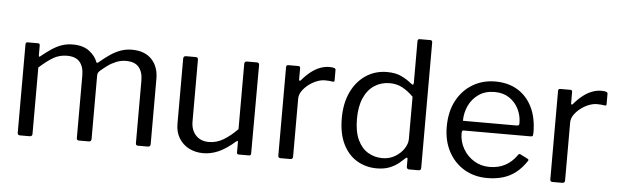

<svg xmlns="http://www.w3.org/2000/svg" viewBox="-48 -911 3514 1090"><g transform="rotate(5 1709.0 -366.0)"><path d="M90.9 0Q77.2 0 77.2 -13.4V-517.1Q77.2 -530 88.3 -530H147.5Q158.3 -530 158.3 -518.7V-461.4Q158.3 -456.1 160.7 -454.8Q163.1 -453.6 167.6 -458.1Q199.8 -484 227.3 -502.4Q254.9 -520.7 283.5 -530.5Q312.1 -540.3 345 -540.3Q404.5 -540.3 439.8 -513.2Q475.1 -486.2 487 -451.5Q489 -447.5 493.1 -448.7Q497.2 -450 501.2 -454Q532.5 -480.7 561.2 -499.9Q589.8 -519.1 619.5 -529.5Q649.3 -540 682.2 -540Q755.3 -540 795 -498.3Q834.7 -456.6 834.7 -387.5V-15.5Q834.7 0 819.7 0H763.6Q757.1 0 753.9 -3.3Q750.7 -6.7 750.7 -13.4V-369.8Q750.7 -418.9 727.5 -446.3Q704.3 -473.7 654.5 -473.7Q625.1 -473.7 598.5 -462.7Q571.8 -451.8 550.5 -436Q529.1 -420.3 512.4 -405.7Q504.5 -398.7 501.2 -392.5Q497.9 -386.4 497.9 -376.5V-15.5Q497.9 0 483.1 0H427Q420.8 0 417.4 -3.3Q414.1 -6.7 414.1 -13.4V-369.8Q414.1 -418.9 391.1 -446.3Q368 -473.7 317.9 -473.7Q275.6 -473.7 241 -453.7Q206.4 -433.7 161.3 -393.2V-14.5Q161.3 0 145.7 0H90.9Z M1162.7 -56.1Q1206 -56.1 1245.5 -79.7Q1284.9 -103.3 1324 -143.5V-515.5Q1324 -530 1339.6 -530H1394.9Q1408.6 -530 1408.6 -516.3L1407.5 -12.6Q1407.5 0 1396.4 0H1337.7Q1327 0 1327 -11.3V-69.8Q1327 -75.1 1324.9 -76.2Q1322.9 -77.3 1317.9 -73.1Q1262.9 -25.8 1220.4 -7.9Q1178 10 1135.9 10Q1090 10 1054 -8.8Q1018 -27.6 997 -62.2Q976.1 -96.8 976.1 -142.5V-514.5Q976.1 -530 991.1 -530H1047.2Q1060.1 -530 1060.1 -516.3V-164.5Q1060.1 -116.1 1087.4 -86.1Q1114.6 -56.1 1162.7 -56.1Z M1575.9 0Q1568.9 0 1565.6 -3.5Q1562.2 -6.9 1562.2 -13.4V-517.1Q1562.2 -530 1573.3 -530H1631.4Q1642.2 -530 1642.2 -518.7V-454Q1642.2 -448.4 1645.3 -447.3Q1648.4 -446.2 1652.6 -451Q1678.8 -481.8 1704.5 -501.4Q1730.2 -521.1 1756.1 -530.5Q1781.9 -540 1807.8 -540Q1843.3 -540 1843.3 -527.2V-466.6Q1843.3 -457.2 1834.2 -458.6Q1825 -460.2 1813.5 -461.3Q1802.1 -462.3 1788.8 -462.3Q1767 -462.3 1742.1 -452.5Q1717.2 -442.6 1695.6 -425.7Q1674 -408.8 1660.1 -388.1Q1646.3 -367.4 1646.3 -345.7V-14.5Q1646.3 0 1630.7 0H1575.9Z M2308.7 0Q2302.4 0 2298.5 -3.6Q2294.6 -7.1 2294.6 -14.3V-56.5Q2294.6 -64.2 2291.1 -65.2Q2287.5 -66.2 2281.8 -60.5Q2270.8 -49.7 2250.6 -32.9Q2230.5 -16 2199.5 -3Q2168.4 10 2125.1 10Q2062.5 10 2012.1 -19.8Q1961.6 -49.6 1932.1 -109.1Q1902.6 -168.7 1902.6 -257.2Q1902.6 -341.9 1932.5 -405.4Q1962.4 -468.8 2015.4 -504.4Q2068.5 -540 2136.6 -540Q2185.8 -540 2218.9 -523.9Q2252 -507.9 2277.2 -486.6Q2286 -479.8 2289.3 -481.6Q2292.6 -483.3 2292.6 -493.8V-729Q2292.6 -742 2304.1 -742H2365.3Q2376.4 -742 2376.4 -729.1V-15.6Q2376.4 -6.9 2373 -3.5Q2369.7 0 2360.2 0H2308.7ZM2292.3 -412.8Q2261.1 -444.1 2228.9 -461.2Q2196.8 -478.3 2157.1 -478.3Q2108.7 -478.3 2070.3 -453.5Q2031.9 -428.6 2010.3 -380Q1988.7 -331.4 1988.7 -260.4Q1988.7 -187.4 2010.8 -140.7Q2033 -94.1 2070.2 -72.3Q2107.5 -50.6 2151.3 -50.6Q2191.6 -50.6 2223.4 -69.6Q2255.2 -88.6 2273.8 -116.6Q2292.3 -144.7 2292.3 -171.7V-412.8Z M2587.5 -232.3Q2587.5 -183.4 2610.8 -142.8Q2634.1 -102.1 2673.5 -78Q2713 -53.9 2761.5 -53.9Q2812.2 -53.9 2850.9 -74.6Q2889.7 -95.3 2918.4 -136.7Q2921.6 -141.4 2924.4 -141.9Q2927.2 -142.4 2932.1 -139.9L2973.8 -118.8Q2983.1 -114 2975.7 -105Q2949.1 -65.1 2916.6 -39.6Q2884.1 -14.2 2843.8 -2.1Q2803.6 10 2754.1 10Q2679.9 10 2622.8 -24Q2565.7 -58 2533 -119.1Q2500.4 -180.2 2500.4 -259.6Q2500.4 -346.8 2533.8 -409.3Q2567.2 -471.9 2624.6 -505.9Q2681.9 -540 2753 -540Q2826.2 -540 2880 -507.8Q2933.7 -475.6 2963.8 -415Q2993.8 -354.4 2993.8 -268.5Q2993.8 -260.6 2992.4 -254Q2991 -247.4 2979.5 -247.1H2596Q2591.9 -247.1 2589.7 -242.8Q2587.5 -238.4 2587.5 -232.3ZM2893 -301.6Q2903.7 -301.6 2906.9 -304.4Q2910 -307.3 2910 -315.6Q2910 -359 2891.4 -396.6Q2872.8 -434.1 2838.2 -457.2Q2803.7 -480.3 2754.8 -480.3Q2701.4 -480.3 2664.1 -454.5Q2626.7 -428.6 2607.9 -387.6Q2589 -346.6 2589 -301.8Z M3125.9 0Q3118.9 0 3115.6 -3.5Q3112.2 -6.9 3112.2 -13.4V-517.1Q3112.2 -530 3123.3 -530H3181.4Q3192.2 -530 3192.2 -518.7V-454Q3192.2 -448.4 3195.3 -447.3Q3198.4 -446.2 3202.6 -451Q3228.8 -481.8 3254.5 -501.4Q3280.2 -521.1 3306.1 -530.5Q3331.9 -540 3357.8 -540Q3393.3 -540 3393.3 -527.2V-466.6Q3393.3 -457.2 3384.2 -458.6Q3375 -460.2 3363.5 -461.3Q3352.1 -462.3 3338.8 -462.3Q3317 -462.3 3292.1 -452.5Q3267.2 -442.6 3245.6 -425.7Q3224 -408.8 3210.1 -388.1Q3196.3 -367.4 3196.3 -345.7V-14.5Q3196.3 0 3180.7 0H3125.9Z"/></g></svg>

Font: Libre Franklin Thin
Style: Regular
Weight: 100
Designer: Pablo Impallari, Rodrigo Fuenzalida, Nhung Nguyen
Foundry: Impallari Type
Version: Version 3.000